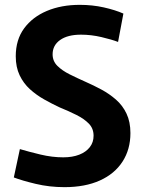

<svg xmlns="http://www.w3.org/2000/svg" viewBox="-20 -760 594 792"><path d="M246 12Q184 12 127.5 -1.5Q71 -15 37 -28L62 -145Q99 -134 147 -122.5Q195 -111 241 -111Q279 -111 307 -122Q335 -133 350.5 -153Q366 -173 366 -200Q366 -230 346.5 -250Q327 -270 295 -286Q263 -302 226 -317Q194 -332 162 -350Q130 -368 103.5 -392Q77 -416 61 -449.5Q45 -483 45 -528Q45 -596 79.5 -643Q114 -690 173.5 -715Q233 -740 309 -740Q361 -740 408 -729.5Q455 -719 489 -704L467 -587Q441 -597 398.5 -607Q356 -617 314 -617Q259 -617 228 -595Q197 -573 197 -536Q197 -508 216.5 -488.5Q236 -469 267 -453.5Q298 -438 334 -422Q366 -408 398.5 -390.5Q431 -373 458.5 -349Q486 -325 502 -291Q518 -257 518 -211Q518 -144 485.5 -93.5Q453 -43 392 -15.5Q331 12 246 12Z"/></svg>

Font: Murecho Thin SemiBold
Style: Regular
Weight: 600
Version: Version 1.010